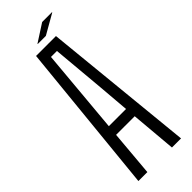

<svg xmlns="http://www.w3.org/2000/svg" viewBox="-291 -926 955 955"><g transform="rotate(-45 186.0 -449.0)"><path d="M36 0 116 -800H256L336 0H272L251 -241H120L99 0ZM125 -297H246L232 -465L207 -744H165L140 -464ZM164 -836V-838L257 -898H326V-896L221 -836Z"/></g></svg>

Font: Big Shoulders Text Light
Style: Regular
Weight: 300
Designer: Patric King
Foundry: XO Type Co
Version: Version 1.000; ttfautohint (v1.8.2)